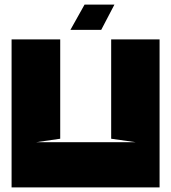

<svg xmlns="http://www.w3.org/2000/svg" viewBox="-20 -809 739 829"><path d="M136 -195H566L460 -210V-639H669V0H30V-639H240V-210ZM345 -789H474L417 -680H284Z"/></svg>

Font: Banana Brick
Style: Regular
Weight: 400
Designer: artmaker
Foundry: artmaker
Version: Version 4.000 2011 initial release